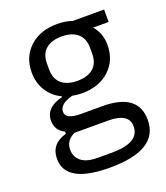

<svg xmlns="http://www.w3.org/2000/svg" viewBox="-136 -622 803 928"><g transform="rotate(-20 265.5 -158.0)"><path d="M520 57Q520 212 270 212Q43 212 43 85Q43 8 125 -15V-26Q79 -48 79 -98Q79 -166 168 -188V-192Q122 -214 96.5 -255Q71 -296 71 -350Q71 -429 124.5 -478.5Q178 -528 265 -528Q308 -528 343 -516H504V-452H424Q461 -410 461 -350Q461 -271 407.5 -221.5Q354 -172 266 -172Q241 -172 216 -177Q148 -159 148 -119Q148 -80 227 -80H337Q520 -80 520 57ZM377 -336V-364Q377 -414 347.5 -439Q318 -464 266 -464Q214 -464 184.5 -439Q155 -414 155 -364V-336Q155 -286 184.5 -261Q214 -236 266 -236Q318 -236 347.5 -261Q377 -286 377 -336ZM445 63Q445 -5 338 -5H166Q118 17 118 65Q118 102 145.5 124.5Q173 147 230 147H304Q445 147 445 63Z"/></g></svg>

Font: Aneliza
Style: Regular
Weight: 400
Designer: Mike Abbink, Paul van der Laan, Pieter van Rosmalen
Foundry: Bold Monday
Version: Version 3.0